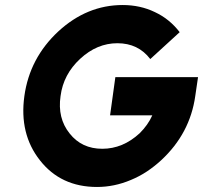

<svg xmlns="http://www.w3.org/2000/svg" viewBox="-20 -732 808 764"><path d="M468 -712Q326 -712 212 -607Q98 -501 77 -350Q56 -199 139 -94Q222 12 366 12Q435 12 501 -16Q535 -30 565 -50Q595 -70 622 -95Q736 -201 757 -350L768 -425H439L418 -273H586Q577 -253 564.5 -235.5Q552 -218 536 -202Q469 -140 387 -140Q305 -140 257 -201Q208 -262 221 -350Q232 -436 299 -498Q366 -560 447 -560Q530 -560 578 -497L695 -604Q675 -630 650.5 -650Q626 -670 596 -684Q567 -698 535 -705Q503 -712 468 -712Z"/></svg>

Font: Unageo
Style: ExtraBold-Italic
Weight: 800
Designer: Richard Sepsi
Foundry: Richard Sepsi
Version: Version 2.000